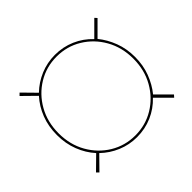

<svg xmlns="http://www.w3.org/2000/svg" viewBox="-116 -696 792 792"><g transform="rotate(-45 280.0 -300.0)"><path d="M67 -67 57 -77 114 -133Q85 -165 68.5 -207.5Q52 -250 52 -300Q52 -350 68.5 -392.5Q85 -435 114 -467L57 -523L67 -533L123 -476Q154 -506 194.5 -523Q235 -540 280 -540Q327 -540 368.5 -522Q410 -504 441 -471L503 -533L512 -523L451 -462Q477 -430 492.5 -389Q508 -348 508 -300Q508 -252 492.5 -211Q477 -170 451 -138L512 -77L503 -67L441 -129Q410 -96 368.5 -78Q327 -60 280 -60Q235 -60 194.5 -77Q154 -94 123 -124ZM62 -300Q62 -234 91.5 -182Q121 -130 170.5 -100Q220 -70 280 -70Q340 -70 389.5 -100Q439 -130 468.5 -182Q498 -234 498 -300Q498 -366 468.5 -418Q439 -470 389.5 -500Q340 -530 280 -530Q220 -530 170.5 -500Q121 -470 91.5 -418Q62 -366 62 -300Z"/></g></svg>

Font: Jost* Hairline
Style: Regular
Weight: 100
Version: Version 3.7